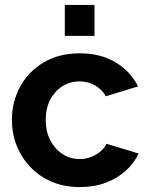

<svg xmlns="http://www.w3.org/2000/svg" viewBox="-20 -750 604 780"><path d="M304.7 10Q240.7 10 190 -11.7Q139.2 -33.5 103.1 -71.7Q66.9 -109.9 47.6 -158.9Q28.3 -207.9 28.3 -262.5Q28.3 -335.5 61.6 -397.2Q94.8 -458.9 156.8 -496.1Q218.8 -533.3 304.2 -533.3Q389.3 -533.3 450.2 -496.3Q511 -459.3 540.8 -399L410.2 -359Q393.4 -387.8 365.2 -403.6Q337.1 -419.4 302.6 -419.4Q264.5 -419.4 233.4 -399.6Q202.2 -379.7 183.9 -344.6Q165.7 -309.4 165.7 -262.5Q165.7 -216.5 184.2 -180.5Q202.8 -144.6 233.9 -124.2Q265.1 -103.9 303.2 -103.9Q327.4 -103.9 348.9 -111.9Q370.4 -120 387.4 -134.2Q404.4 -148.5 412.4 -165.9L543 -126.4Q524.8 -86.6 490.5 -56Q456.2 -25.4 409.4 -7.7Q362.7 10 304.7 10ZM243.3 -604.2V-730H363.9V-604.2Z"/></svg>

Font: Raleway Thin
Style: Regular
Weight: 100
Designer: Matt McInerney, Pablo Impallari, Rodrigo Fuenzalida
Foundry: Matt McInerney, Pablo Impallari, Rodrigo Fuenzalida
Version: Version 4.026